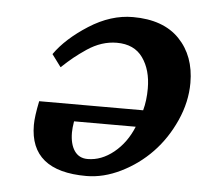

<svg xmlns="http://www.w3.org/2000/svg" viewBox="-42 -536 637 583"><g transform="rotate(5 276.5 -244.5)"><path d="M79.1 -211.4H396Q404.3 -241.7 404.3 -278.3Q404.3 -335 378.2 -371.8Q352.1 -408.7 298.8 -408.7Q275.9 -408.7 253.2 -401.4Q230.5 -394 208.5 -379.2Q186.5 -364.3 171.1 -351.8Q155.8 -339.4 134.8 -319.8L106.9 -357.4Q141.1 -406.2 207.3 -448.5Q273.4 -490.7 340.8 -490.7Q433.6 -490.7 482.7 -439.7Q531.7 -388.7 531.7 -306.6Q531.7 -248.5 506.1 -191.4Q480.5 -134.3 439.9 -92Q399.4 -49.8 346.4 -23.7Q293.5 2.4 241.2 2.4Q69.3 2.4 69.3 -138.2Q69.3 -164.1 79.1 -211.4ZM377.9 -159.7H189.9Q186.5 -139.2 186.5 -125.5Q186.5 -90.3 200.4 -69.8Q214.4 -49.3 240.7 -49.3Q282.7 -49.3 320.3 -79.8Q357.9 -110.4 377.9 -159.7Z"/></g></svg>

Font: Flanker
Style: Bold Italic
Weight: 700
Italic angle: -12°
Designer: Flanker
Version: Version 2.000